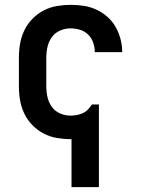

<svg xmlns="http://www.w3.org/2000/svg" viewBox="-20 -562 590 792"><path d="M275 210V12H271Q243 12 214 7Q185 2 159.5 -11.5Q134 -25 113.5 -46Q93 -67 80.5 -93Q68 -119 63 -147.5Q58 -176 58 -205V-325Q58 -354 63 -382.5Q68 -411 80.5 -437Q93 -463 113.5 -484Q134 -505 159.5 -518.5Q185 -532 214 -537Q243 -542 271 -542Q299 -542 325.5 -538Q352 -534 377 -522.5Q402 -511 422.5 -493Q443 -475 456.5 -451.5Q470 -428 477 -401.5Q484 -375 484 -348V-347H371Q371 -367 364.5 -386Q358 -405 344 -419Q330 -433 310.5 -439Q291 -445 271 -445Q249 -445 228 -436Q207 -427 194 -409Q181 -391 176 -369Q171 -347 171 -325V-205Q171 -183 176 -161Q181 -139 194 -121Q207 -103 228 -94Q249 -85 271 -85Q284 -85 297 -87.5Q310 -90 322 -95.5Q334 -101 343 -110.5Q352 -120 359 -131H388V210Z"/></svg>

Font: Lode Term
Style: Bold
Weight: 700
Monospace: yes
Designer: Belleve Invis
Foundry: Belleve Invis
Version: Version 29.2.0